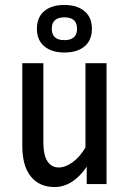

<svg xmlns="http://www.w3.org/2000/svg" viewBox="-20 -743 520 775"><path d="M410 0H330V-70Q303 -30 270 -9Q237 12 200 12Q139 12 104.5 -30.5Q70 -73 70 -155V-488H155V-170Q155 -117 171.5 -92Q188 -67 217 -67Q244 -67 273.5 -88.5Q303 -110 325 -148V-488H410ZM351 -627Q351 -581 321.5 -556Q292 -531 240 -531Q189 -531 159 -556Q129 -581 129 -627Q129 -673 158.5 -698Q188 -723 240 -723Q291 -723 321 -698Q351 -673 351 -627ZM189 -627Q189 -581 240 -581Q291 -581 291 -627Q291 -673 240 -673Q189 -673 189 -627Z"/></svg>

Font: Ropa Sans
Style: Regular
Weight: 400
Designer: Botio Nikoltchev
Foundry: Botio Nikoltchev
Version: Version 1.100